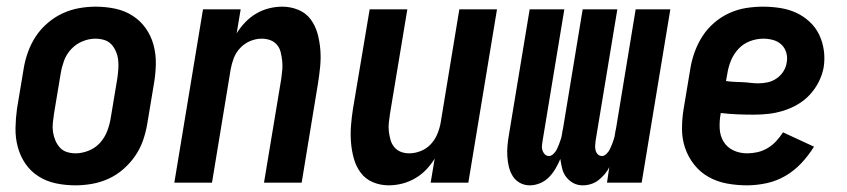

<svg xmlns="http://www.w3.org/2000/svg" viewBox="-20 -548 2540 576"><path d="M206 8Q176 8 147.5 2Q119 -4 95.5 -19Q72 -34 56.5 -56.5Q41 -79 33.5 -106.5Q26 -134 26.5 -163.5Q27 -193 31 -222L51 -342Q55 -367 64 -392Q73 -417 87.5 -439Q102 -461 123 -479Q144 -497 168 -508Q192 -519 217 -523.5Q242 -528 267 -528Q297 -528 325.5 -522Q354 -516 377.5 -501Q401 -486 417 -463.5Q433 -441 440.5 -413.5Q448 -386 447.5 -356.5Q447 -327 442 -298L422 -178Q418 -153 409.5 -128Q401 -103 386 -81Q371 -59 350.5 -41Q330 -23 306 -12Q282 -1 256.5 3.5Q231 8 206 8ZM207 -88Q226 -88 246 -96Q266 -104 280 -119.5Q294 -135 301.5 -154.5Q309 -174 312 -193L332 -313Q334 -327 335 -341Q336 -355 334.5 -368Q333 -381 328 -393Q323 -405 314.5 -414.5Q306 -424 293 -428Q280 -432 266 -432Q247 -432 227.5 -424Q208 -416 193.5 -400.5Q179 -385 172 -365.5Q165 -346 162 -327L142 -207Q140 -193 138.5 -179Q137 -165 139 -152Q141 -139 146 -127Q151 -115 159.5 -105.5Q168 -96 180.5 -92Q193 -88 207 -88Z M503 0 589 -520H702L690 -448Q701 -466 716 -481.5Q731 -497 749 -507.5Q767 -518 787 -523Q807 -528 827 -528Q852 -528 875 -518.5Q898 -509 912 -490Q926 -471 932.5 -447.5Q939 -424 941 -399Q943 -374 940.5 -348.5Q938 -323 934 -298L885 0H772L824 -313Q826 -327 827 -340Q828 -353 826.5 -366Q825 -379 822 -391.5Q819 -404 811 -413.5Q803 -423 791 -427.5Q779 -432 765 -432Q748 -432 731 -425Q714 -418 701 -404.5Q688 -391 681.5 -374Q675 -357 672 -340L616 0Z M1146 8Q1121 8 1098.5 -1.5Q1076 -11 1062 -30Q1048 -49 1041.5 -72.5Q1035 -96 1033 -121Q1031 -146 1033 -171.5Q1035 -197 1039 -222L1089 -520H1202L1150 -207Q1148 -193 1146.5 -180Q1145 -167 1146.5 -154Q1148 -141 1151.5 -128.5Q1155 -116 1163 -106.5Q1171 -97 1182.5 -92.5Q1194 -88 1208 -88Q1225 -88 1242.5 -95Q1260 -102 1272.5 -115.5Q1285 -129 1292 -146Q1299 -163 1302 -180L1358 -520H1471L1385 0H1272L1284 -72Q1273 -54 1258 -38.5Q1243 -23 1224.5 -12.5Q1206 -2 1186 3Q1166 8 1146 8Z M1569 8Q1553 8 1539.5 0.5Q1526 -7 1518 -20Q1510 -33 1506.5 -48Q1503 -63 1502 -79Q1501 -95 1502.5 -111.5Q1504 -128 1507 -145L1569 -520H1673L1608 -127Q1607 -120 1606 -112.5Q1605 -105 1607 -98Q1609 -91 1614 -85.5Q1619 -80 1627 -80Q1634 -80 1640.5 -86.5Q1647 -93 1650.5 -100Q1654 -107 1657 -115Q1660 -123 1662.5 -130.5Q1665 -138 1666 -146Q1667 -154 1669 -162L1728 -520H1832L1767 -127Q1766 -120 1765.5 -112.5Q1765 -105 1766.5 -98Q1768 -91 1773 -85.5Q1778 -80 1786 -80Q1793 -80 1799.5 -86.5Q1806 -93 1809.5 -100Q1813 -107 1816 -115Q1819 -123 1821.5 -130.5Q1824 -138 1825 -146Q1826 -154 1828 -162L1887 -520H1991L1905 0H1801L1808 -47Q1803 -36 1794.5 -26Q1786 -16 1776 -8Q1766 0 1753.5 4Q1741 8 1729 8H1728Q1713 8 1700.5 1.5Q1688 -5 1679 -16.5Q1670 -28 1666.5 -42.5Q1663 -57 1661 -71Q1655 -57 1647 -43Q1639 -29 1627.5 -17Q1616 -5 1600.5 1.5Q1585 8 1570 8Z M2221 8Q2190 8 2160.5 2.5Q2131 -3 2106 -17Q2081 -31 2063 -53.5Q2045 -76 2035.5 -103.5Q2026 -131 2026 -161.5Q2026 -192 2031 -222L2051 -342Q2055 -367 2064 -392Q2073 -417 2087.5 -439.5Q2102 -462 2123 -480Q2144 -498 2168.5 -509Q2193 -520 2218.5 -524Q2244 -528 2269 -528Q2295 -528 2320.5 -524Q2346 -520 2368 -510Q2390 -500 2408.5 -483Q2427 -466 2437.5 -444Q2448 -422 2451.5 -397Q2455 -372 2451 -346Q2447 -324 2436.5 -303Q2426 -282 2410 -264.5Q2394 -247 2373.5 -235Q2353 -223 2330.5 -216Q2308 -209 2286 -206.5Q2264 -204 2242 -204Q2216 -204 2191.5 -205Q2167 -206 2142 -209V-207Q2138 -185 2139 -163Q2140 -141 2150.5 -123.5Q2161 -106 2180 -97Q2199 -88 2221 -88Q2237 -88 2252.5 -91.5Q2268 -95 2282.5 -103.5Q2297 -112 2308.5 -124.5Q2320 -137 2329 -151L2422 -108Q2406 -82 2384.5 -59Q2363 -36 2336.5 -20.5Q2310 -5 2280 1.5Q2250 8 2221 8ZM2255 -298Q2269 -298 2283 -301Q2297 -304 2309.5 -312.5Q2322 -321 2330 -333.5Q2338 -346 2340 -360Q2343 -375 2339 -389.5Q2335 -404 2324.5 -414Q2314 -424 2299.5 -428Q2285 -432 2270 -432Q2250 -432 2230 -424.5Q2210 -417 2195.5 -401.5Q2181 -386 2173 -366.5Q2165 -347 2162 -327L2158 -305Q2170 -303 2182.5 -302.5Q2195 -302 2207 -301.5Q2219 -301 2231 -299.5Q2243 -298 2255 -298Z"/></svg>

Font: Iosevka SS18
Style: Bold Italic
Weight: 700
Italic angle: -9°
Monospace: yes
Designer: Belleve Invis
Foundry: Belleve Invis
Version: Version 25.1.1; ttfautohint (v1.8.4)